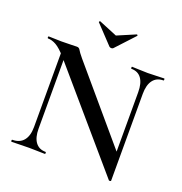

<svg xmlns="http://www.w3.org/2000/svg" viewBox="-144 -930 1020 1074"><g transform="rotate(20 366.0 -393.0)"><path d="M125 -121V-602L152 -600V-121Q152 -68 173 -40Q194 -12 233 -12Q236 -12 236 -6Q236 0 233 0Q212 0 189.5 -1Q167 -2 140 -2Q111 -2 84.5 -1Q58 0 35 0Q32 0 32 -6Q32 -12 35 -12Q79 -12 102 -40Q125 -68 125 -121ZM633 14Q633 17 628 17.5Q623 18 621 17L140 -543Q104 -584 78.5 -598.5Q53 -613 29 -613Q26 -613 26 -619Q26 -625 29 -625Q48 -625 68 -624Q88 -623 105 -623Q135 -623 159.5 -624Q184 -625 197 -625Q210 -625 216 -613.5Q222 -602 246 -573L625 -127ZM633 -503V14L606 -16V-503Q606 -556 585.5 -584.5Q565 -613 525 -613Q523 -613 523 -619Q523 -625 525 -625Q546 -625 569 -623.5Q592 -622 619 -622Q645 -622 670 -623.5Q695 -625 716 -625Q719 -625 719 -619Q719 -613 716 -613Q676 -613 654.5 -584.5Q633 -556 633 -503ZM368 -687 265 -796Q264 -798 267 -801Q270 -804 271 -803L380 -758L488 -804Q490 -805 492.5 -802Q495 -799 493 -797L391 -687Q387 -683 380 -683Q373 -683 368 -687Z"/></g></svg>

Font: Cormorant SemiBold
Style: Regular
Weight: 600
Designer: Christian Thalmann (Catharsis Fonts)
Foundry: Catharsis Fonts
Version: Version 4.000